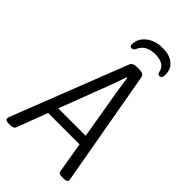

<svg xmlns="http://www.w3.org/2000/svg" viewBox="-281 -953 1034 1034"><g transform="rotate(45 236.0 -435.5)"><path d="M7 2Q-18 2 -18 -13Q-18 -18 -14 -28L241 -680Q249 -702 279 -702H303Q333 -702 337 -680L452 -31Q453 -24 454 -19.5Q455 -15 455 -12Q455 2 426 2H414Q389 2 387 -12L357 -189H118L51 -12Q48 -5 39.5 -1.5Q31 2 20 2ZM247 -528 139 -245H348L300 -528Q296 -552 292 -579Q288 -606 286 -624H281Q275 -606 266 -580.5Q257 -555 247 -528ZM189 -753Q175 -753 175 -768Q175 -813 212.5 -843Q250 -873 307 -873Q360 -873 389.5 -848.5Q419 -824 419 -784Q419 -766 414.5 -759.5Q410 -753 401 -753Q389 -753 385 -769Q375 -821 302 -821Q233 -821 210 -769Q203 -753 189 -753Z"/></g></svg>

Font: Asap Condensed Condensed Light
Style: Italic
Weight: 300
Width: 3
Italic angle: -6°
Designer: Pablo Cosgaya
Foundry: Omnibus-Type
Version: Version 3.001; ttfautohint (v1.8.4.7-5d5b)